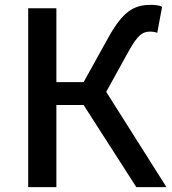

<svg xmlns="http://www.w3.org/2000/svg" viewBox="-20 -770 707 790"><path d="M417 -392 507 -555C546 -626 566 -640 599 -640C606 -640 616 -639 627 -635L647 -742C634 -749 616 -750 600 -750C529 -750 484 -721 425 -614L324 -432H212V-736H96V0H212V-338H324L541 0H665Z"/></svg>

Font: Spoqa Han Sans Neo Medium
Style: Regular
Weight: 500
Designer: [Spoqa Han Sans Neo] Dong-huui Kim  Younghwa Kang  Yujin Lee  [Noto Sans] Ryoko NISHIZUKA  (kana & ideographs); Paul D. 
Foundry: Spoqa (http://www.spoqa-han-sans.com)
Version: Version 1.000